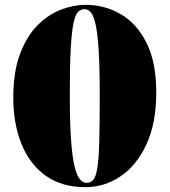

<svg xmlns="http://www.w3.org/2000/svg" viewBox="-20 -764 702 795"><path d="M334 11Q235 11 168.5 -37Q102 -85 68.5 -169Q35 -253 35 -359Q35 -467 63 -541Q91 -615 135.5 -659.5Q180 -704 232.5 -724Q285 -744 334 -744Q414 -744 480.5 -705Q547 -666 587 -586Q627 -506 627 -381Q627 -253 586 -165.5Q545 -78 478.5 -33.5Q412 11 334 11ZM338 -7Q356 -7 366.5 -19.5Q377 -32 383 -68.5Q389 -105 391 -176.5Q393 -248 393 -366Q393 -485 388.5 -556.5Q384 -628 375.5 -664.5Q367 -701 355.5 -713.5Q344 -726 330 -726Q315 -726 303.5 -715Q292 -704 284.5 -669Q277 -634 273 -564Q269 -494 269 -376Q269 -261 274 -188Q279 -115 288.5 -76Q298 -37 310.5 -22Q323 -7 338 -7Z"/></svg>

Font: Literata 72pt Black
Style: Regular
Weight: 900
Designer: Latin by Veronika Burian and Jose Scaglione. Greek by Irene Vlachou. Cyrillic by Vera Evstafieva.
Foundry: TypeTogether
Version: Version 3.002